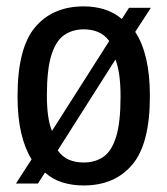

<svg xmlns="http://www.w3.org/2000/svg" viewBox="-20 -572 525 602"><path d="M404 -472Q426.5 -438 438.2 -388Q450 -338 450 -271Q450 -121 394.8 -55.8Q339.5 9.5 242.5 9.5Q206.5 9.5 175.8 0Q145 -9.5 121 -31L99 3.5H30L79 -72.5Q58 -106 46.5 -155Q35 -204 35 -270.5Q35 -421.5 90.2 -486.8Q145.5 -552 242.5 -552Q277.5 -552 307.8 -542.5Q338 -533 362 -512.5L384.5 -547.5H453ZM242.5 -480Q207.5 -480 181.5 -462.2Q155.5 -444.5 141.2 -399.5Q127 -354.5 127 -272.5Q127 -235.5 131 -208Q135 -180.5 143 -161.5L322.5 -443.5Q307.5 -463.5 287.2 -471.8Q267 -480 242.5 -480ZM242.5 -62.5Q278 -62.5 304 -80.2Q330 -98 344 -142.8Q358 -187.5 358 -269Q358 -307.5 354 -336.2Q350 -365 342 -385.5L161 -100.5Q176 -79.5 196.5 -71Q217 -62.5 242.5 -62.5Z"/></svg>

Font: Encode Sans Condensed Medium
Style: Regular
Weight: 500
Width: 3
Designer: Multiple Designers
Foundry: Impallari Type
Version: Version 3.000; ttfautohint (v1.8.3) -l 8 -r 50 -G 200 -x 14 